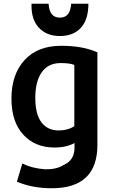

<svg xmlns="http://www.w3.org/2000/svg" viewBox="-20 -790 622 1023"><path d="M499 -18Q499 213 256 213Q152 213 70 178L99 81Q154 108 222 112Q281 113 317 90Q377 65 377 -3V-28Q334 -4 270 -4Q167 -4 104 -72.5Q41 -141 41 -265Q41 -393 110.5 -469.5Q180 -546 306 -546Q422 -546 499 -511ZM376 -118V-444Q353 -454 303 -454Q237 -454 202.5 -405Q168 -356 168 -269Q168 -182 200.5 -138.5Q233 -95 293 -95Q342 -95 376 -118ZM299 -598Q228 -598 186.5 -643Q145 -688 148 -770H239Q243 -696 299 -696Q355 -696 359 -770H451Q451 -686 411 -642Q371 -598 299 -598Z"/></svg>

Font: Repo
Style: DemiBold
Weight: 600
Designer: Stefan Peev
Foundry: Context Ltd
Version: Version 001.000